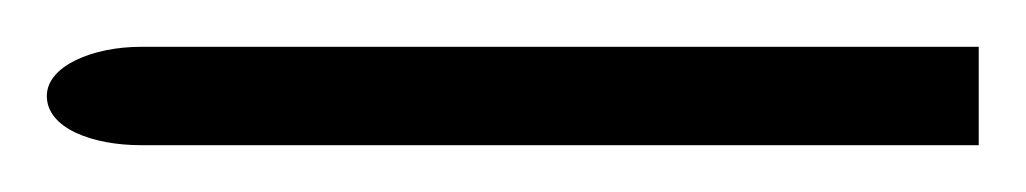

<svg xmlns="http://www.w3.org/2000/svg" viewBox="-60 -62 438 82"><path d="M0 0H358V-42H0C-20 -42 -40 -34 -40 -21C-40 -7 -20 0 0 0Z"/></svg>

Font: Noto Sans Syriac Extralight
Style: Regular
Weight: 200
Designer: Patrick Giasson and the Monotype Design Team
Foundry: Monotype Imaging Inc.
Version: Version 3.000